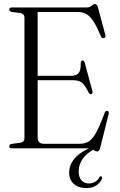

<svg xmlns="http://www.w3.org/2000/svg" viewBox="-20 -737 594 954"><path d="M26 -689.5Q26 -700 39 -700H411.5Q426.5 -700 435.2 -708.5Q444 -717 452 -717Q462 -717 466.5 -701L503.5 -563Q507 -549.5 496 -547.5Q485.5 -545.5 480.5 -558Q460.5 -606.5 443.5 -632.2Q426.5 -658 408 -667.8Q389.5 -677.5 365 -677.5H167V-360.5H333.5Q358.5 -360.5 370.2 -373.5Q382 -386.5 381 -422.5Q382 -435.5 389 -436.5Q398 -438 401 -425L439 -285Q442.5 -272 433.5 -269.5Q425 -267.5 420 -278Q402.5 -314 386.8 -326.2Q371 -338.5 342 -338.5H167V-53.5Q167 -22.5 199 -22.5H374Q400.5 -22.5 419.5 -33.2Q438.5 -44 457 -77Q475.5 -110 500 -176Q504 -187.5 513 -186Q523.5 -184 519.5 -169L477.5 -1Q473.5 15.5 463 15.5Q454.5 15.5 444.2 7.8Q434 0 414.5 0H39Q26 0 26 -10.5Q26 -19.5 38 -22L81.5 -28Q101.5 -31.5 101.5 -50.5V-649.5Q101.5 -668.5 81.5 -672L38 -678Q26 -680.5 26 -689.5ZM447.5 -10.5 453.5 1Q371 44.5 371 114.5Q371 144 385 159.2Q399 174.5 422.5 174.5Q438.5 174.5 452.2 166.5Q466 158.5 473.5 144.5Q477 138 482.5 139Q489 140.5 486.5 150Q481.5 167.5 461.2 182.5Q441 197.5 410 197.5Q370 197.5 346.8 176.8Q323.5 156 323.5 120Q323.5 81 353.2 47.5Q383 14 447.5 -10.5Z"/></svg>

Font: Fraunces 144pt S050 Light
Style: Regular
Weight: 300
Version: Version 1.000; ttfautohint (v1.8.3)